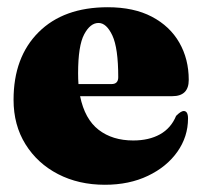

<svg xmlns="http://www.w3.org/2000/svg" viewBox="-20 -499 562 531"><path d="M502 -278Q502 -233 456.5 -233H201.5Q214.5 -169.5 252.8 -140Q291 -110.5 348.5 -110.5Q392 -110.5 422.5 -127.5Q453 -144.5 467 -178.5Q480.5 -192 488 -192Q500 -192 500 -171.5Q500 -121 470.5 -79.2Q441 -37.5 389.2 -12.8Q337.5 12 270 12Q197.5 12 140.5 -17.5Q83.5 -47 50.5 -100Q17.5 -153 17.5 -223Q17.5 -341 86.8 -410Q156 -479 278 -479Q350 -479 400 -452.8Q450 -426.5 476 -381Q502 -335.5 502 -278ZM196 -296.5Q196 -281 197 -266.5H288.5Q307 -266.5 307 -285.5Q307 -366 290.8 -400.8Q274.5 -435.5 252.5 -435.5Q229.5 -435.5 212.8 -404Q196 -372.5 196 -296.5Z"/></svg>

Font: Fraunces 72pt S000 Black
Style: Regular
Weight: 900
Version: Version 1.000; ttfautohint (v1.8.3)